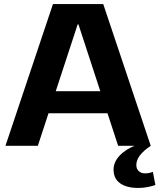

<svg xmlns="http://www.w3.org/2000/svg" viewBox="-20 -720 787 948"><path d="M241.5 -700H489.7L724.3 0H563.4L367.4 -599.5H363.4L166.8 0H6.9ZM188.9 -269.8H541.9V-160.6H188.9ZM662.6 208Q605.2 208 572.9 184.9Q540.7 161.8 540.7 117.2Q540.7 80.1 570.9 48Q601.1 16 655.4 -5L724.3 0Q688.4 24 670.7 47.4Q653.1 70.9 653.1 94.7Q653.1 113.6 665 124.8Q676.9 136 696.3 136Q716.3 136 734.7 128.5L747.3 193.4Q730.2 199.5 708.2 203.7Q686.3 208 662.6 208Z"/></svg>

Font: Pathway Extreme 8pt Thin 12pt
Style: Regular
Weight: 100
Version: Version 1.001;gftools[0.9.26]